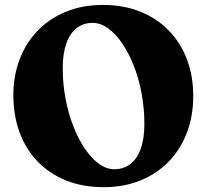

<svg xmlns="http://www.w3.org/2000/svg" viewBox="-20 -738 836 776"><path d="M395.5 -718Q479.5 -718 546.8 -691Q614 -664 662 -614.8Q710 -565.5 735.5 -498.2Q761 -431 761 -350Q761 -270 735.8 -202.8Q710.5 -135.5 663 -86Q615.5 -36.5 548.5 -9Q481.5 18.5 399 18.5Q315 18.5 247.5 -8.5Q180 -35.5 132.2 -85Q84.5 -134.5 59.2 -202.8Q34 -271 34 -354.5Q34 -431 59 -497.2Q84 -563.5 131.2 -613Q178.5 -662.5 245.5 -690.2Q312.5 -718 395.5 -718ZM563.5 -237.5Q563.5 -300.5 552.2 -360.5Q541 -420.5 520.8 -472Q500.5 -523.5 474 -562.5Q447.5 -601.5 417 -623.5Q386.5 -645.5 354.5 -645.5Q316.5 -645.5 289.2 -624Q262 -602.5 247.8 -561.5Q233.5 -520.5 233.5 -462.5Q233.5 -398.5 245 -338.5Q256.5 -278.5 276.8 -226.8Q297 -175 323.5 -136.2Q350 -97.5 380.2 -75.8Q410.5 -54 442 -54Q479.5 -54 506.8 -74.8Q534 -95.5 548.8 -136.5Q563.5 -177.5 563.5 -237.5Z"/></svg>

Font: Fraunces 28pt Soft Wonky
Style: Bold
Weight: 700
Version: Version 1.000;[b76b70a41]